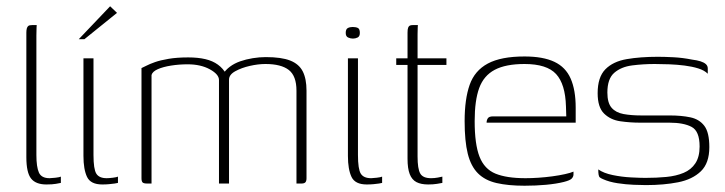

<svg xmlns="http://www.w3.org/2000/svg" viewBox="-20 -585 2311 612"><path d="M128 3Q94 3 79 -16Q64 -35 64 -84V-481Q64 -489 65.5 -494.5Q67 -500 70.5 -502.5Q74 -505 82 -505H97Q97 -505 96.5 -496.5Q96 -488 96 -472V-91Q96 -53 104 -35Q112 -17 138 -17Q144 -17 157 -18.5Q170 -20 174 -22V-2Q169 -1 158 1Q147 3 128 3Z M306 3Q269 3 257.5 -21Q246 -45 246 -88V-399H278V-91Q278 -46 287 -31.5Q296 -17 320 -17Q327 -17 339.5 -18.5Q352 -20 356 -22V-2Q353 -1 345.5 0Q338 1 328 2Q318 3 306 3ZM231 -460 331 -565 353 -544 249 -460Z M449 0Q438 0 434.5 -3.5Q431 -7 431 -17V-368Q436 -370 446.5 -375.5Q457 -381 474 -387Q491 -393 517.5 -397.5Q544 -402 580 -402Q611 -402 634.5 -396.5Q658 -391 674.5 -379Q691 -367 701 -349H691Q699 -362 713 -372.5Q727 -383 745.5 -389.5Q764 -396 785.5 -399.5Q807 -403 827 -403Q877 -403 905 -392Q933 -381 945 -357.5Q957 -334 957 -296V-17Q957 -8 953.5 -4Q950 0 941 0H925Q925 -74 925 -148Q925 -222 925 -296Q925 -343 900.5 -362Q876 -381 826 -381Q803 -381 776.5 -375Q750 -369 730 -358Q710 -347 710 -331V0H678V-330Q678 -348 649 -364Q620 -380 578 -380Q551 -380 525.5 -376Q500 -372 483 -364.5Q466 -357 463 -346V0Z M1149 3Q1112 3 1100.5 -21Q1089 -45 1089 -88V-399H1121V-91Q1121 -46 1130 -31.5Q1139 -17 1163 -17Q1168 -17 1181 -18.5Q1194 -20 1198 -22V-2Q1195 -1 1188 0Q1181 1 1171 2Q1161 3 1149 3ZM1105 -462Q1097 -462 1089.5 -465.5Q1082 -469 1082 -480Q1082 -492 1088.5 -495.5Q1095 -499 1104 -499Q1114 -499 1120.5 -496Q1127 -493 1127 -480Q1127 -469 1120 -465.5Q1113 -462 1105 -462Z M1345 3Q1322 3 1307.5 -4.5Q1293 -12 1286 -30Q1279 -48 1279 -79V-378H1243V-399H1279V-481Q1279 -492 1281 -497Q1283 -502 1286.5 -503.5Q1290 -505 1295 -505H1312Q1312 -505 1311.5 -498Q1311 -491 1311 -476V-399H1403V-378H1311V-86Q1311 -47 1319.5 -32Q1328 -17 1354 -17Q1365 -17 1375.5 -19Q1386 -21 1390 -22V-2Q1385 -1 1373 1Q1361 3 1345 3Z M1652 7Q1600 7 1563 -1.5Q1526 -10 1503.5 -32.5Q1481 -55 1471 -95Q1461 -135 1461 -199Q1461 -269 1477 -314.5Q1493 -360 1535 -382.5Q1577 -405 1652 -405Q1711 -405 1747 -388Q1783 -371 1799 -334.5Q1815 -298 1815 -242V-194H1531Q1531 -202 1535 -208Q1539 -214 1551 -214H1785L1784 -246Q1782 -317 1752.5 -349Q1723 -381 1652 -381Q1592 -381 1557 -362.5Q1522 -344 1507.5 -304.5Q1493 -265 1493 -199Q1493 -125 1508.5 -85.5Q1524 -46 1559.5 -31.5Q1595 -17 1655 -17Q1674 -17 1696.5 -18.5Q1719 -20 1741 -23Q1763 -26 1781 -30Q1799 -34 1808 -38V-29Q1808 -22 1802.5 -16Q1797 -10 1777 -5Q1753 1 1720.5 4Q1688 7 1652 7Z M2039 5Q2025 5 2000 4Q1975 3 1948.5 -1Q1922 -5 1902 -14Q1895 -17 1892 -19.5Q1889 -22 1888 -28.5Q1887 -35 1887 -45Q1904 -33 1933 -27Q1962 -21 1991.5 -19.5Q2021 -18 2037 -18Q2073 -18 2104 -21Q2135 -24 2159 -34Q2183 -44 2196.5 -64.5Q2210 -85 2210 -118Q2210 -167 2184.5 -180.5Q2159 -194 2114 -194H2020Q1988 -194 1957 -198.5Q1926 -203 1905.5 -223Q1885 -243 1885 -288Q1885 -339 1909.5 -364Q1934 -389 1977.5 -396.5Q2021 -404 2077 -404Q2098 -404 2127 -402.5Q2156 -401 2186 -395Q2202 -393 2213 -389.5Q2224 -386 2230 -380.5Q2236 -375 2236 -367V-350Q2225 -361 2205.5 -367Q2186 -373 2162.5 -376Q2139 -379 2114 -380Q2089 -381 2067 -381Q2030 -381 1995 -376.5Q1960 -372 1938 -353Q1916 -334 1916 -290Q1916 -257 1929.5 -241.5Q1943 -226 1967.5 -221.5Q1992 -217 2024 -217H2115Q2152 -217 2180.5 -211Q2209 -205 2225 -184Q2241 -163 2241 -116Q2241 -65 2214 -39Q2187 -13 2141.5 -4Q2096 5 2039 5Z"/></svg>

Font: Genos Thin ExtraLight
Style: Regular
Weight: 250
Version: Version 1.010